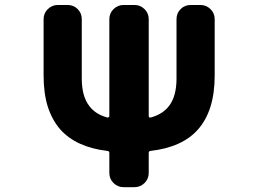

<svg xmlns="http://www.w3.org/2000/svg" viewBox="-20 -776 1040 776"><path d="M479.5 -19.5Q456.1 -19.5 439 -36.1Q421.9 -52.7 421.9 -77.1V-158.2Q421.9 -165 414.1 -166Q288.1 -180.7 223.6 -252.9Q190.4 -291 172.9 -345.7Q156.2 -399.4 156.2 -470.7V-698.2Q156.2 -722.7 173.3 -739.3Q190.4 -755.9 213.9 -755.9H252.9Q277.3 -755.9 293.9 -739.3Q310.5 -722.7 310.5 -698.2V-459Q310.5 -386.7 340.8 -347.7Q366.2 -313.5 415 -300.8Q417 -300.8 419.4 -302.2Q421.9 -303.7 421.9 -306.6V-698.2Q421.9 -722.7 439 -739.3Q456.1 -755.9 479.5 -755.9H523.4Q546.9 -755.9 564 -739.3Q581.1 -722.7 581.1 -698.2V-306.6Q581.1 -303.7 583.5 -301.8Q585.9 -299.8 587.9 -300.8Q636.7 -313.5 663.1 -347.7Q693.4 -386.7 693.4 -459V-698.2Q693.4 -722.7 710 -739.3Q726.6 -755.9 751 -755.9H790Q813.5 -755.9 830.6 -739.3Q847.7 -722.7 847.7 -698.2V-470.7Q847.7 -329.1 780.3 -252.9Q716.8 -180.7 587.9 -166Q581.1 -165 581.1 -158.2V-77.1Q581.1 -52.7 564 -36.1Q546.9 -19.5 523.4 -19.5Z"/></svg>

Font: Rounded Mgen+ 1mn bold
Style: Bold
Weight: 700
Designer: [Source Han Sans]
Ryoko NISHIZUKA  (kana & ideographs); Paul D. Hunt (Latin, Greek & Cyrillic); Wenlong ZHANG  (bopomofo
Version: Version 1.059.20150602